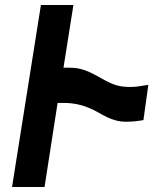

<svg xmlns="http://www.w3.org/2000/svg" viewBox="-20 -745 640 765"><path d="M143 -725H272.5L233 -475.5H251.5Q278 -475.5 297.8 -471Q317.5 -466.5 336.5 -457.8Q355.5 -449 386.5 -431.5Q420 -412.5 443.2 -405.5Q466.5 -398.5 497.5 -398.5Q513.5 -398.5 529.8 -400.5Q546 -402.5 571 -407L551.5 -266.5Q515.5 -260 483.5 -260Q461.5 -260 443.2 -264.8Q425 -269.5 409.5 -276.8Q394 -284 368.5 -298.5Q334.5 -317.5 302 -326.2Q269.5 -335 232.5 -335H209.5L157.5 0H28Z"/></svg>

Font: JuliaMono ExtraBold
Style: Italic
Weight: 800
Italic angle: -9°
Monospace: yes
Designer: cormullion
Foundry: corm
Version: Version 0.057; ttfautohint (v1.8.4)